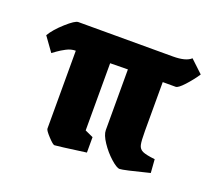

<svg xmlns="http://www.w3.org/2000/svg" viewBox="-90 -597 813 725"><g transform="rotate(20 316.5 -234.5)"><path d="M494 -355V-159Q494 -119 497.5 -103.5Q501 -88 515 -81.5Q529 -75 565 -71L569 -17Q467 9 453 9Q441 9 416.5 -13Q392 -35 373 -63.5Q354 -92 354 -111V-355L283 -354V-84L316 -69V-7Q200 9 191 9Q185 9 165 -12.5Q145 -34 145 -41V-354Q126 -354 108 -344.5Q90 -335 77.5 -326Q65 -317 61 -314L20 -371Q36 -398 70 -428.5Q104 -459 117 -459H497Q549 -459 569 -478L619 -431Q601 -404 578.5 -379.5Q556 -355 546 -355Z"/></g></svg>

Font: Grenze ExtraBold
Style: Regular
Weight: 800
Designer: Renata Polastri
Foundry: Omnibus-Type
Version: Version 1.002; ttfautohint (v1.8)